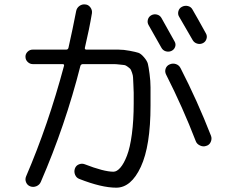

<svg xmlns="http://www.w3.org/2000/svg" viewBox="-20 -827 1040 880"><path d="M719.7 -608.4Q693.4 -656.2 661.1 -711.9Q654.3 -723.6 657.7 -736.8Q661.1 -750 672.9 -756.8Q685.5 -763.7 699.2 -760.3Q712.9 -756.8 719.7 -745.1L780.3 -636.7Q787.1 -625 782.7 -612.3Q778.3 -599.6 766.1 -593.8Q753.9 -587.9 740.2 -591.8Q726.6 -595.7 719.7 -608.4ZM862.3 -644.5Q839.8 -684.6 801.8 -749Q793.9 -760.7 797.4 -774.9Q800.8 -789.1 814 -795.9Q827.1 -802.7 841.3 -799.3Q855.5 -795.9 862.3 -783.2Q881.8 -750 923.8 -673.8Q930.7 -662.1 926.3 -648.4Q921.9 -634.8 909.2 -628.9Q896.5 -623 882.8 -627.4Q869.1 -631.8 862.3 -644.5ZM129.9 -533.2Q117.2 -533.2 106.9 -543Q96.7 -552.7 96.7 -567.4Q96.7 -580.1 106.4 -589.8Q116.2 -599.6 129.9 -599.6H283.2Q292 -599.6 293.9 -608.4Q313.5 -695.3 329.1 -776.4Q332 -791 344.2 -799.8Q356.4 -808.6 371.1 -806.6Q384.8 -805.7 394 -793.5Q403.3 -781.2 401.4 -766.6Q389.6 -695.3 369.1 -608.4Q367.2 -600.6 375 -599.6H453.1Q499 -599.6 522.9 -599.6Q546.9 -599.6 574.7 -594.2Q602.5 -588.9 614.3 -585Q626 -581.1 640.1 -564.5Q654.3 -547.9 657.7 -534.7Q661.1 -521.5 665.5 -488.3Q669.9 -455.1 669.9 -426.8Q669.9 -398.4 669.9 -342.8Q669.9 -158.2 625.5 -62.5Q581.1 33.2 512.7 33.2Q445.3 33.2 343.8 -6.8Q330.1 -11.7 324.2 -25.9Q318.4 -40 323.2 -54.2Q328.1 -68.4 341.8 -73.7Q355.5 -79.1 368.2 -74.2Q456.1 -40 500 -40Q515.6 -40 531.7 -58.6Q547.9 -77.1 562 -113.8Q576.2 -150.4 584.5 -212.9Q592.8 -275.4 592.8 -352.5Q592.8 -386.7 592.8 -401.9Q592.8 -417 591.3 -440.4Q589.8 -463.9 589.8 -472.2Q589.8 -480.5 585 -494.1Q580.1 -507.8 577.6 -510.7Q575.2 -513.7 565.4 -521Q555.7 -528.3 550.3 -528.8Q544.9 -529.3 528.3 -531.2Q511.7 -533.2 501.5 -533.2Q491.2 -533.2 466.8 -533.2H360.4Q351.6 -533.2 348.6 -525.4Q279.3 -252 167 6.8Q161.1 20.5 147 26.4Q132.8 32.2 119.1 27.3Q105.5 22.5 99.6 8.8Q93.8 -4.9 99.6 -18.6Q201.2 -254.9 273.4 -525.4Q275.4 -533.2 266.6 -533.2ZM807.6 -514.6Q884.8 -364.3 947.3 -204.1Q952.1 -190.4 945.8 -176.3Q939.5 -162.1 924.8 -158.2Q911.1 -153.3 896.5 -160.2Q881.8 -167 877 -180.7Q818.4 -333 741.2 -485.4Q734.4 -499 739.3 -512.7Q744.1 -526.4 758.3 -532.2Q772.5 -538.1 786.6 -533.2Q800.8 -528.3 807.6 -514.6Z"/></svg>

Font: Rounded Mgen+ 1m regular
Style: Regular
Weight: 400
Designer: [Source Han Sans]
Ryoko NISHIZUKA  (kana & ideographs); Paul D. Hunt (Latin, Greek & Cyrillic); Wenlong ZHANG  (bopomofo
Version: Version 1.059.20150602